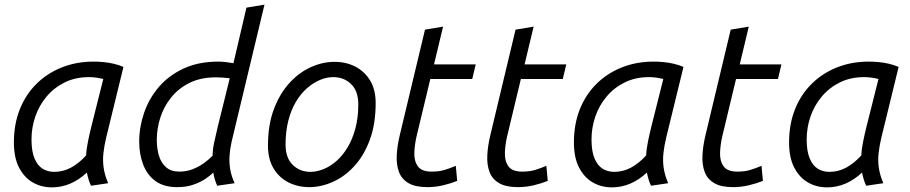

<svg xmlns="http://www.w3.org/2000/svg" viewBox="-20 -796 3927 829"><path d="M204 13Q159 13 122 -8Q85 -29 62.5 -72Q40 -115 40 -181Q40 -260 65.5 -324Q91 -388 137.5 -434Q184 -480 247 -505Q310 -530 384 -530Q404 -530 426 -528Q448 -526 470 -521Q492 -516 513 -507L438 -200Q430 -166 426.5 -134.5Q423 -103 427.5 -71.5Q432 -40 447 -5L373 6Q367 -6 362.5 -21Q358 -36 355 -51Q321 -19 283 -3Q245 13 204 13ZM214 -54Q253 -54 287 -72.5Q321 -91 352 -125Q353 -152 360 -186Q367 -220 374 -248L426 -455Q409 -459 394 -461Q379 -463 364 -463Q306 -463 260 -440.5Q214 -418 181.5 -379.5Q149 -341 132.5 -293Q116 -245 116 -194Q116 -143 129 -112Q142 -81 164 -67.5Q186 -54 214 -54Z M745 12Q687 12 651 -14.5Q615 -41 598 -86Q581 -131 581 -184Q581 -247 602 -308.5Q623 -370 665.5 -420Q708 -470 772.5 -500Q837 -530 923 -530Q939 -530 955.5 -528Q972 -526 988 -523L1044 -763L1122 -776L980 -184Q973 -153 971 -122.5Q969 -92 974.5 -62.5Q980 -33 993 -5L918 6Q913 -4 908 -20Q903 -36 901 -51Q888 -38 866.5 -23.5Q845 -9 814.5 1.5Q784 12 745 12ZM754 -55Q785 -55 812 -65.5Q839 -76 861 -92Q883 -108 898 -124Q898 -150 905 -182Q912 -214 920 -248L972 -458Q958 -460 942 -461Q926 -462 912 -462Q846 -462 798 -438Q750 -414 718.5 -374.5Q687 -335 672 -287.5Q657 -240 657 -193Q657 -154 666.5 -123Q676 -92 697.5 -73.5Q719 -55 754 -55Z M1315 12Q1266 12 1225.5 -8.5Q1185 -29 1161 -69Q1137 -109 1137 -167Q1137 -257 1162.5 -324.5Q1188 -392 1229.5 -437.5Q1271 -483 1322 -506Q1373 -529 1424 -529Q1474 -529 1514 -508.5Q1554 -488 1578 -448.5Q1602 -409 1602 -351Q1602 -261 1577 -193Q1552 -125 1510.5 -79.5Q1469 -34 1418 -11Q1367 12 1315 12ZM1320 -54Q1348 -54 1377.5 -66Q1407 -78 1433.5 -101.5Q1460 -125 1481 -160Q1502 -195 1514.5 -241.5Q1527 -288 1527 -345Q1527 -403 1496 -433Q1465 -463 1419 -463Q1391 -463 1362 -451Q1333 -439 1306 -415.5Q1279 -392 1258 -357Q1237 -322 1225 -275.5Q1213 -229 1213 -172Q1213 -114 1244 -84Q1275 -54 1320 -54Z M1825 12Q1773 12 1743.5 -5.5Q1714 -23 1702.5 -54Q1691 -85 1693 -125.5Q1695 -166 1706 -212L1815 -668L1893 -681L1854 -518H2034L2019 -455H1838L1779 -209Q1770 -171 1769 -135.5Q1768 -100 1784.5 -77.5Q1801 -55 1844 -55Q1875 -55 1898.5 -62Q1922 -69 1948 -80L1954 -15Q1927 -4 1893.5 4Q1860 12 1825 12Z M2216 12Q2164 12 2134.5 -5.5Q2105 -23 2093.5 -54Q2082 -85 2084 -125.5Q2086 -166 2097 -212L2206 -668L2284 -681L2245 -518H2425L2410 -455H2229L2170 -209Q2161 -171 2160 -135.5Q2159 -100 2175.5 -77.5Q2192 -55 2235 -55Q2266 -55 2289.5 -62Q2313 -69 2339 -80L2345 -15Q2318 -4 2284.5 4Q2251 12 2216 12Z M2622 13Q2577 13 2540 -8Q2503 -29 2480.5 -72Q2458 -115 2458 -181Q2458 -260 2483.5 -324Q2509 -388 2555.5 -434Q2602 -480 2665 -505Q2728 -530 2802 -530Q2822 -530 2844 -528Q2866 -526 2888 -521Q2910 -516 2931 -507L2856 -200Q2848 -166 2844.5 -134.5Q2841 -103 2845.5 -71.5Q2850 -40 2865 -5L2791 6Q2785 -6 2780.5 -21Q2776 -36 2773 -51Q2739 -19 2701 -3Q2663 13 2622 13ZM2632 -54Q2671 -54 2705 -72.5Q2739 -91 2770 -125Q2771 -152 2778 -186Q2785 -220 2792 -248L2844 -455Q2827 -459 2812 -461Q2797 -463 2782 -463Q2724 -463 2678 -440.5Q2632 -418 2599.5 -379.5Q2567 -341 2550.5 -293Q2534 -245 2534 -194Q2534 -143 2547 -112Q2560 -81 2582 -67.5Q2604 -54 2632 -54Z M3145 12Q3093 12 3063.5 -5.5Q3034 -23 3022.5 -54Q3011 -85 3013 -125.5Q3015 -166 3026 -212L3135 -668L3213 -681L3174 -518H3354L3339 -455H3158L3099 -209Q3090 -171 3089 -135.5Q3088 -100 3104.5 -77.5Q3121 -55 3164 -55Q3195 -55 3218.5 -62Q3242 -69 3268 -80L3274 -15Q3247 -4 3213.5 4Q3180 12 3145 12Z M3551 13Q3506 13 3469 -8Q3432 -29 3409.5 -72Q3387 -115 3387 -181Q3387 -260 3412.5 -324Q3438 -388 3484.5 -434Q3531 -480 3594 -505Q3657 -530 3731 -530Q3751 -530 3773 -528Q3795 -526 3817 -521Q3839 -516 3860 -507L3785 -200Q3777 -166 3773.5 -134.5Q3770 -103 3774.5 -71.5Q3779 -40 3794 -5L3720 6Q3714 -6 3709.5 -21Q3705 -36 3702 -51Q3668 -19 3630 -3Q3592 13 3551 13ZM3561 -54Q3600 -54 3634 -72.5Q3668 -91 3699 -125Q3700 -152 3707 -186Q3714 -220 3721 -248L3773 -455Q3756 -459 3741 -461Q3726 -463 3711 -463Q3653 -463 3607 -440.5Q3561 -418 3528.5 -379.5Q3496 -341 3479.5 -293Q3463 -245 3463 -194Q3463 -143 3476 -112Q3489 -81 3511 -67.5Q3533 -54 3561 -54Z"/></svg>

Font: Ubuntu Sans
Style: Italic
Weight: 400
Italic angle: -13.5°
Designer: Dalton Maag Ltd
Foundry: Dalton Maag Ltd
Version: Version 1.006